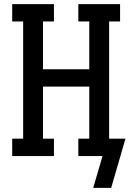

<svg xmlns="http://www.w3.org/2000/svg" viewBox="-20 -755 640 929"><path d="M518 154H431L476 0H359V-84H412V-336H188V-84H241V0H39V-84H92V-651H39V-735H241V-651H188V-420H412V-651H359V-735H561V-651H508V-84H587Z"/></svg>

Font: Iosevka HT Medium Extended
Style: Regular
Weight: 500
Width: 7
Monospace: yes
Designer: Belleve Invis
Foundry: Belleve Invis
Version: Version 32.3.0; ttfautohint (v1.8.4)